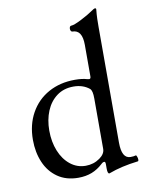

<svg xmlns="http://www.w3.org/2000/svg" viewBox="-84 -785 662 862"><g transform="rotate(-10 247.0 -354.5)"><path d="M335.9 -7.8V-27.8Q335.9 -39.1 330.6 -39.1Q323.7 -39.1 316.9 -32.2Q293.5 -10.3 265.9 0.5Q238.3 11.2 204.1 11.2Q148.9 11.2 110.1 -15.9Q71.3 -43 51.8 -88.9Q32.2 -134.8 32.2 -191.4Q32.2 -260.7 61.8 -313.7Q91.3 -366.7 144 -395.8Q196.8 -424.8 264.2 -424.8Q297.9 -424.8 319.8 -418Q324.7 -416.5 328.1 -416.5Q332 -416.5 334 -419.2Q335.9 -421.9 335.9 -428.2V-571.8Q335.9 -640.1 291 -640.1Q287.1 -640.1 284.7 -644.3Q282.2 -648.4 282.2 -653.8Q282.2 -659.2 284.4 -663.1Q286.6 -667 291 -667Q303.7 -667 338.4 -684.8Q373 -702.6 388.7 -713.9Q404.3 -725.1 409.2 -725.1Q414.1 -725.1 414.1 -719.7Q411.6 -695.8 411.1 -677.2Q410.6 -658.7 410.6 -640.6V-112.8Q410.6 -40 450.7 -40Q465.8 -40 475.1 -43Q477.5 -43.5 480.2 -36.1Q482.9 -28.8 482.9 -22.5Q482.9 -15.6 479.5 -15.1Q439.9 -10.3 407.7 -2.9Q375.5 4.4 344.2 16.1Q335.9 16.1 335.9 -7.8ZM310.5 -56.2Q335.9 -74.2 335.9 -97.2V-326.2Q335.9 -345.2 333.3 -356.2Q330.6 -367.2 325.2 -372.1Q295.9 -396 252.9 -396Q208.5 -396 176.8 -372.6Q145 -349.1 128.4 -309.1Q111.8 -269 111.8 -219.7Q111.8 -168.5 128.7 -126.7Q145.5 -85 176.3 -60.5Q207 -36.1 246.1 -36.1Q282.2 -36.1 310.5 -56.2Z"/></g></svg>

Font: JuniusX
Style: Regular
Weight: 400
Designer: Peter S. Baker
Foundry: Briery Creek Software
Version: Version 1.004